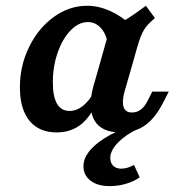

<svg xmlns="http://www.w3.org/2000/svg" viewBox="-20 -448 608 666"><path d="M49 -145.3Q49 -219.7 80.9 -284.9Q112.8 -350.2 166.4 -389.1Q220.1 -428 282 -428Q321.1 -428 360.1 -410.8Q399.2 -393.7 436.6 -360.2L353.9 -297.4Q348 -331.1 329.4 -351.3Q310.8 -371.5 284.9 -371.5Q252.9 -371.5 224.9 -342.5Q196.9 -313.6 180.1 -265.7Q163.3 -217.8 163.3 -162.6Q163.3 -112.9 177.8 -88.1Q192.2 -63.2 221.1 -63.2Q246.1 -63.2 268.2 -81.1Q290.4 -99.1 310.3 -134.8L322.6 -113.1Q300.9 -50.1 264.7 -19.4Q228.6 11.3 176.6 11.3Q135.8 11.3 107.3 -6.9Q78.7 -25 63.9 -60.1Q49 -95.2 49 -145.3ZM486.1 -428 517.5 -385.2Q490.9 -363.4 479.2 -344.1Q467.5 -324.7 455.8 -283.6L434.5 -208.2H321L360.8 -349.5Q393.9 -365.4 421.8 -383.1Q449.8 -400.8 486.1 -428ZM438.1 -57.8Q455.1 -57.8 468.3 -67.8Q481.6 -77.8 492 -98.3L508.3 -130.3H565.5L544.8 -90Q517.5 -37 482.3 -12.7Q447.2 11.6 399.8 11.6Q331.4 11.6 307.5 -30.6Q283.6 -72.8 303.4 -146.7L321 -208.2H434.5L411.8 -129.7Q402.5 -95.5 408.8 -76.6Q415.1 -57.8 438.1 -57.8ZM269.5 128.2Q269.5 103.2 288.1 78.6Q306.8 54 342.5 31.5Q378.2 8.9 428.1 -8.9L459.5 -1.6Q414.8 19.9 388.6 47.3Q362.5 74.8 362.5 99.9Q362.5 116.9 372.7 127Q383 137.1 400.4 137.1Q410.9 137.1 422.5 133.7Q434.1 130.3 444.8 124.2L464.5 167.2Q445.3 181 417.6 189.3Q389.8 197.6 360.8 197.6Q318.8 197.6 294.2 178.8Q269.5 160.1 269.5 128.2Z"/></svg>

Font: Playfair Micro SmCond SmLight
Style: Italic
Weight: 360
Width: 4
Italic angle: -15.6°
Designer: Claus Eggers Sørensen
Foundry: Claus Eggers Sørensen
Version: Version 2.203;Glyphs 3.3 (3326)